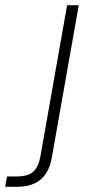

<svg xmlns="http://www.w3.org/2000/svg" viewBox="-140 -516 331 741"><path d="M-120 205 -113 165H-76Q-32 165 -11.5 146.5Q9 128 16 87L119 -496H164L60 92Q54 128 37.5 153.5Q21 179 -7 192Q-35 205 -76 205Z"/></svg>

Font: DM Sans 36pt ExtraLight
Style: Italic
Weight: 250
Italic angle: -10°
Designer: Colophon Foundry, Jonny Pinhorn
Foundry: Colophon Foundry
Version: Version 4.004;gftools[0.9.30]